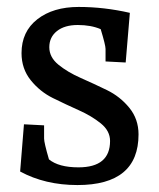

<svg xmlns="http://www.w3.org/2000/svg" viewBox="-20 -523 457 553"><path d="M203 10Q110 10 38 -29L49 -165L107 -162V-124Q107 -112 121 -64Q149 -41 206 -41Q297 -41 297 -117Q297 -146 270.5 -167.5Q244 -189 207 -205.5Q170 -222 132.5 -240.5Q95 -259 68.5 -292Q42 -325 42 -370Q42 -432 87.5 -467.5Q133 -503 206.5 -503Q280 -503 354 -486L342 -343L284 -346V-382Q284 -393 270 -439Q242 -451 204 -451Q166 -451 144 -433.5Q122 -416 122 -387Q122 -358 148.5 -336.5Q175 -315 212.5 -298.5Q250 -282 288 -263.5Q326 -245 352.5 -212.5Q379 -180 379 -136Q379 10 203 10Z"/></svg>

Font: Andada
Style: Regular
Weight: 400
Designer: Carolina Giovagnoli
Foundry: Carolina Giovagnoli
Version: Version 1.002